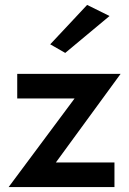

<svg xmlns="http://www.w3.org/2000/svg" viewBox="-20 -760 525 780"><path d="M445 -100H207L470 -460H50V-360H283L15 0H445ZM245 -545 425 -695 334 -740 184 -580Z"/></svg>

Font: NM-font
Style: Medium
Weight: 500
Designer: ""
Foundry: ""
Version: ""